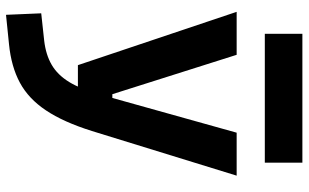

<svg xmlns="http://www.w3.org/2000/svg" viewBox="-210 -562 1006 626"><g transform="rotate(90 293.0 -249.0)"><path d="M28.3 234.4 23.4 119.6 112.8 109.9Q158.7 104.5 191.4 85.4Q224.1 66.4 247.3 28.6Q270.5 -9.3 287.6 -70.3L412.6 -517.6H552.7L407.2 -45.9Q377.9 47.4 339.8 104.2Q301.8 161.1 249.5 189.2Q197.3 217.3 124.5 224.6ZM192.4 0 18.6 -517.6H158.7L287.1 -112.3H310.5V0ZM90.3 -609.4V-731.9H510.3V-609.4Z"/></g></svg>

Font: Cascadia Mono PL
Style: Regular
Weight: 400
Monospace: yes
Designer: Aaron Bell
Foundry: Saja Typeworks
Version: Version 2102.003